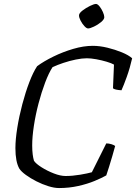

<svg xmlns="http://www.w3.org/2000/svg" viewBox="-20 -952 689 972"><path d="M279 0Q255 0 224.5 -9.5Q194 -19 164.5 -34Q135 -49 111.5 -66Q88 -83 78 -98Q58 -133 58 -202Q58 -246 67.5 -305Q77 -364 93 -424.5Q109 -485 128.5 -536Q148 -587 168 -617Q202 -642 250 -665.5Q298 -689 350.5 -704.5Q403 -720 450 -720Q485 -720 524 -710.5Q563 -701 597 -687Q631 -673 649 -657Q638 -608 622 -563.5Q606 -519 595 -495Q561 -497 552 -505L557 -625Q545 -632 520 -639.5Q495 -647 467.5 -652Q440 -657 420 -657Q395 -657 363.5 -650.5Q332 -644 300.5 -633.5Q269 -623 246 -612Q227 -583 208.5 -534Q190 -485 175 -428Q160 -371 151.5 -315Q143 -259 143 -216Q143 -190 145.5 -170.5Q148 -151 152 -138Q162 -123 190.5 -105Q219 -87 252.5 -74Q286 -61 312 -61Q347 -61 385.5 -67.5Q424 -74 445 -80L518 -226Q531 -226 544 -222Q557 -218 563 -213Q557 -190 548.5 -161.5Q540 -133 532 -107Q524 -81 518 -64Q495 -51 459 -36Q423 -21 376.5 -10.5Q330 0 279 0ZM426 -808Q418 -808 407 -820Q396 -832 388 -847.5Q380 -863 380 -874Q380 -885 397.5 -898.5Q415 -912 435.5 -922Q456 -932 466 -932Q474 -932 484 -919.5Q494 -907 501 -891Q508 -875 508 -865Q508 -854 492 -840.5Q476 -827 456 -817.5Q436 -808 426 -808Z"/></svg>

Font: Texturina Extralight
Style: Italic
Weight: 200
Italic angle: -11°
Designer: Guillermo Torres Carreño
Foundry: Omnibus-Type
Version: Version 1.002; ttfautohint (v1.8.3)